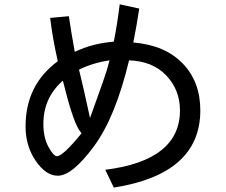

<svg xmlns="http://www.w3.org/2000/svg" viewBox="-20 -809 1040 884"><path d="M503.9 54.7 464.8 -27.3Q808.6 -70.3 808.6 -300.8Q808.6 -394.5 746.1 -460.9Q683.6 -527.3 574.2 -531.2Q511.7 -269.5 412.1 -134.8Q312.5 0 246.1 0Q191.4 0 144.5 -68.4Q97.7 -136.7 97.7 -226.6Q97.7 -418 246.1 -527.3Q222.7 -628.9 210.9 -726.6L296.9 -734.4Q308.6 -656.2 324.2 -570.3Q406.2 -609.4 503.9 -617.2Q519.5 -695.3 531.2 -789.1L621.1 -769.5Q609.4 -691.4 593.8 -613.3Q738.3 -601.6 820.3 -517.6Q902.3 -433.6 902.3 -300.8Q902.3 -7.8 503.9 54.7ZM484.4 -531.2Q406.2 -519.5 343.8 -488.3Q363.3 -410.2 394.5 -265.6L453.1 -429.7Q472.7 -484.4 484.4 -531.2ZM355.5 -195.3 343.8 -210.9Q312.5 -261.7 269.5 -437.5Q179.7 -359.4 179.7 -238.3Q179.7 -175.8 203.1 -132.8Q226.6 -89.8 242.2 -89.8Q269.5 -89.8 355.5 -195.3Z"/></svg>

Font: WenQuanYi Micro Hei Mono
Style: Regular
Weight: 400
Foundry: Ascender Corporation
Version: Version 0.2.0-beta